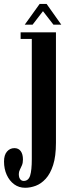

<svg xmlns="http://www.w3.org/2000/svg" viewBox="-70 -684 352 954"><path d="M55 249Q24 249 0.5 231.8Q-23 214.5 -36.5 185Q-50 155.5 -50 118.5Q-50 86 -35.2 69Q-20.5 52 1.5 52Q22 52 33 67Q44 82 44 108.5Q44 125.5 39 137.2Q34 149 28.8 159.2Q23.5 169.5 23.5 181Q23.5 191.5 26.2 199Q29 206.5 34.5 210.8Q40 215 47.5 215Q71.5 215 79.8 188.2Q88 161.5 88 107V-490.5H32.5V-523.5H208V25.5Q208 92.5 194 136Q180 179.5 157.2 204.2Q134.5 229 107.8 239Q81 249 55 249ZM53 -561.5 127 -664.5H161.5L234.5 -561.5H195.5L143.5 -628.5L92 -561.5Z"/></svg>

Font: Imbue 24pt
Style: Bold
Weight: 700
Designer: Tyler Finck
Foundry: Etcetera Type Company
Version: Version 1.102